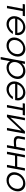

<svg xmlns="http://www.w3.org/2000/svg" viewBox="2506 -3106 792 5844"><g transform="rotate(90 2902.0 -184.0)"><path d="M155.8 0 245.1 -480H101.1L112.8 -546.9H473.1L460.9 -480H318.8L230 0Z M937 -180.2H1013.7Q967.8 -93.8 885 -40.3Q802.2 13.2 712.9 13.2Q606.4 13.2 539.1 -53Q471.7 -119.1 471.7 -221.2Q471.7 -287.1 500 -349.9Q528.3 -412.6 574.7 -458.5Q621.1 -504.4 683.8 -532.2Q746.6 -560.1 813 -560.1Q878.9 -560.1 933.1 -532Q987.3 -503.9 1019 -452.1Q1050.8 -400.4 1050.8 -335Q1050.8 -306.2 1041 -249H545.9Q539.1 -195.3 560.5 -150.6Q582 -106 625.2 -80.6Q668.5 -55.2 722.7 -55.2Q785.2 -55.2 844.2 -89.6Q903.3 -124 937 -180.2ZM560.5 -315.9H980Q976.6 -397.5 928 -444.8Q879.4 -492.2 799.8 -492.2Q721.7 -492.2 655.8 -443.4Q589.8 -394.5 560.5 -315.9Z M1120.6 -216.8Q1120.6 -285.6 1149.2 -349.1Q1177.7 -412.6 1225.1 -458.7Q1272.5 -504.9 1336.9 -532.5Q1401.4 -560.1 1469.7 -560.1Q1574.7 -560.1 1638.7 -496.1Q1702.6 -432.1 1702.6 -331.1Q1702.6 -263.7 1675.8 -200.4Q1648.9 -137.2 1604 -90.3Q1559.1 -43.5 1496.6 -15.1Q1434.1 13.2 1365.7 13.2Q1255.9 13.2 1188.2 -51Q1120.6 -115.2 1120.6 -216.8ZM1196.8 -228Q1196.8 -150.9 1245.6 -103Q1294.4 -55.2 1375.5 -55.2Q1445.3 -55.2 1503.4 -92.3Q1561.5 -129.4 1594 -189.7Q1626.5 -250 1626.5 -318.8Q1626.5 -396.5 1578.6 -444.3Q1530.8 -492.2 1450.7 -492.2Q1381.8 -492.2 1323 -454.8Q1264.2 -417.5 1230.5 -356.7Q1196.8 -295.9 1196.8 -228Z M1715.3 191.9 1852.5 -546.9H1926.3L1909.7 -453.1Q2000 -560.1 2144.5 -560.1Q2252 -560.1 2318.1 -495.4Q2384.3 -430.7 2384.3 -329.1Q2384.3 -274.9 2366 -222.7Q2347.7 -170.4 2314.7 -128.4Q2281.7 -86.4 2238.8 -54.2Q2195.8 -22 2143.3 -4.4Q2090.8 13.2 2036.6 13.2Q1968.3 13.2 1918.5 -14.4Q1868.7 -42 1842.3 -94.2L1789.6 191.9ZM1867.7 -231Q1867.7 -153.8 1917.5 -104.5Q1967.3 -55.2 2047.4 -55.2Q2116.7 -55.2 2177 -91.1Q2237.3 -127 2272.9 -187.5Q2308.6 -248 2308.6 -316.9Q2308.6 -395.5 2258.3 -443.8Q2208 -492.2 2125.5 -492.2Q2075.2 -492.2 2027.6 -470.5Q1980 -448.7 1945.1 -412.8Q1910.2 -377 1888.9 -329.1Q1867.7 -281.2 1867.7 -231Z M2923.3 -180.2H3000Q2954.1 -93.8 2871.3 -40.3Q2788.6 13.2 2699.2 13.2Q2592.8 13.2 2525.4 -53Q2458 -119.1 2458 -221.2Q2458 -287.1 2486.3 -349.9Q2514.6 -412.6 2561 -458.5Q2607.4 -504.4 2670.2 -532.2Q2732.9 -560.1 2799.3 -560.1Q2865.2 -560.1 2919.4 -532Q2973.6 -503.9 3005.4 -452.1Q3037.1 -400.4 3037.1 -335Q3037.1 -306.2 3027.3 -249H2532.2Q2525.4 -195.3 2546.9 -150.6Q2568.4 -106 2611.6 -80.6Q2654.8 -55.2 2709 -55.2Q2771.5 -55.2 2830.6 -89.6Q2889.6 -124 2923.3 -180.2ZM2546.9 -315.9H2966.3Q2962.9 -397.5 2914.3 -444.8Q2865.7 -492.2 2786.1 -492.2Q2708 -492.2 2642.1 -443.4Q2576.2 -394.5 2546.9 -315.9Z M3175.8 0 3265.1 -480H3121.1L3132.8 -546.9H3493.2L3481 -480H3338.9L3250 0Z M3466.8 0 3567.9 -546.9H3641.6L3559.6 -105L3974.6 -546.9H4048.8L3947.8 0H3874L3955.6 -441.9L3541 0Z M4397 0 4436.5 -217.8Q4352.1 -208 4263.7 -208Q4199.7 -208 4160.6 -240.7Q4121.6 -273.4 4121.6 -335.9Q4121.6 -351.6 4127 -380.9L4156.7 -546.9H4231L4200.7 -380.9Q4196.8 -361.8 4196.8 -345.2Q4196.8 -305.2 4227.1 -290Q4257.3 -274.9 4335 -274.9Q4378.4 -274.9 4449.7 -284.2L4497.6 -546.9H4571.8L4470.7 0Z M4596.7 0 4697.8 -546.9H4771.5L4728.5 -312H5056.6L5099.6 -546.9H5173.8L5072.8 0H4998.5L5043.5 -245.1H4715.8L4670.9 0Z M5222.2 -216.8Q5222.2 -285.6 5250.7 -349.1Q5279.3 -412.6 5326.7 -458.7Q5374 -504.9 5438.5 -532.5Q5502.9 -560.1 5571.3 -560.1Q5676.3 -560.1 5740.2 -496.1Q5804.2 -432.1 5804.2 -331.1Q5804.2 -263.7 5777.3 -200.4Q5750.5 -137.2 5705.6 -90.3Q5660.6 -43.5 5598.1 -15.1Q5535.6 13.2 5467.3 13.2Q5357.4 13.2 5289.8 -51Q5222.2 -115.2 5222.2 -216.8ZM5298.3 -228Q5298.3 -150.9 5347.2 -103Q5396 -55.2 5477.1 -55.2Q5546.9 -55.2 5605 -92.3Q5663.1 -129.4 5695.6 -189.7Q5728 -250 5728 -318.8Q5728 -396.5 5680.2 -444.3Q5632.3 -492.2 5552.2 -492.2Q5483.4 -492.2 5424.6 -454.8Q5365.7 -417.5 5332 -356.7Q5298.3 -295.9 5298.3 -228Z"/></g></svg>

Font: Involve
Style: Italic
Weight: 400
Italic angle: -10.5°
Designer: Stefan Peev
Foundry: Context Ltd.
Version: Version 1.001